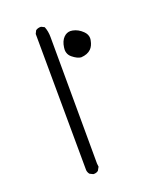

<svg xmlns="http://www.w3.org/2000/svg" viewBox="-142 -868 785 947"><g transform="rotate(-20 250.0 -394.5)"><path d="M185.5 -8.8Q199.7 -8.8 209 -16.6L219.2 -34.7L217.3 -52.2L215.3 -716.8Q215.3 -747.1 205.1 -772L189.5 -779.8Q187.5 -780.3 185.5 -780.3Q170.9 -780.3 160.2 -772.5L151.9 -755.9L155.8 -39.6Q157.2 -26.9 165 -17.6L181.6 -9.3Q183.6 -8.8 185.5 -8.8ZM395.5 -632.3Q397 -638.2 397 -645Q397 -665 379.9 -681.6Q356.9 -704.1 329.1 -709.5Q323.2 -710.9 317.4 -710.9Q297.4 -710.9 282.2 -695.8Q264.6 -678.2 260.3 -645Q259.3 -639.6 259.3 -632.6Q259.3 -625.5 261.7 -617.7Q266.1 -603 278.8 -592.8Q303.2 -572.8 323.2 -570.8Q357.4 -572.8 376 -591.3Q390.6 -606 395.5 -632.3Z"/></g></svg>

Font: Bakudai
Style: ExtraLight
Weight: 200
Version: Version 1.48